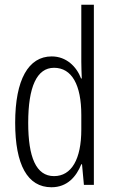

<svg xmlns="http://www.w3.org/2000/svg" viewBox="-20 -831 483 810"><path d="M197 -41C264 -41 302 -86 323 -138H326L334 -51H376V-811H323V-571C323 -549 324 -527 325 -500H322C303 -550 260 -593 198 -593C100 -593 44 -495 44 -313C44 -136 96 -41 197 -41ZM208 -88C132 -88 99 -168 99 -313C99 -464 135 -545 208 -545C283 -545 323 -473 323 -346V-284C323 -160 282 -88 208 -88Z"/></svg>

Font: Noto Sans Tamil UI ExtraCondensed Light
Style: Regular
Weight: 300
Width: 2
Designer: Jelle Bosma - Monotype Design Team
Foundry: Monotype Imaging Inc.
Version: Version 2.004